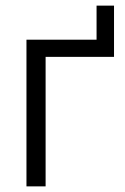

<svg xmlns="http://www.w3.org/2000/svg" viewBox="-20 -662 445 682"><path d="M74 0H142V-460H385V-642H323V-521H74Z"/></svg>

Font: FIGSv2-sans-serif
Style: Regular
Weight: 400
Designer: Matt McInerney, Pablo Impallari, Rodrigo Fuenzalida,Mirko Velimirovic
Foundry: Matt McInerney, Pablo Impallari, Rodrigo Fuenzalida
Version: Version 4.021;hotconv 1.0.109;makeotfexe 2.5.65596